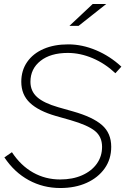

<svg xmlns="http://www.w3.org/2000/svg" viewBox="-20 -934 630 965"><path d="M283 11Q197 11 124.5 -28.5Q52 -68 2 -143L40 -169Q84 -102 146 -67Q208 -32 282 -32Q345 -32 392.5 -53Q440 -74 466.5 -111Q493 -148 493 -196Q493 -247 457 -276Q421 -305 335 -330L261 -351Q174 -376 130.5 -417Q87 -458 87 -523Q87 -580 116.5 -622.5Q146 -665 199 -688Q252 -711 323 -711Q393 -711 463 -681.5Q533 -652 590 -599L560 -566Q508 -615 445.5 -641.5Q383 -668 321 -668Q234 -668 183.5 -628Q133 -588 133 -523Q133 -476 166.5 -446Q200 -416 273 -395L347 -374Q446 -346 492.5 -305.5Q539 -265 539 -196Q539 -134 506 -87.5Q473 -41 415.5 -15Q358 11 283 11ZM329 -804 446 -914H514L375 -804Z"/></svg>

Font: Red Hat Display
Style: Italic
Weight: 300
Italic angle: -12°
Designer: Pentagram, MCKL
Foundry: Pentagram, MCKL
Version: Version 1.023